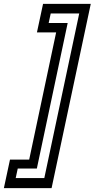

<svg xmlns="http://www.w3.org/2000/svg" viewBox="-87 -770 488 990"><path d="M179 200H-67L-35.5 53H63.5L202.5 -603H103.5L135 -750H381ZM141.5 148 321.5 -700.5H174.5L164 -651.5H262L103 99H4.5L-6 148Z"/></svg>

Font: Tourney Thin Medium
Style: Italic
Weight: 500
Italic angle: -12°
Version: Version 1.015